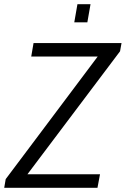

<svg xmlns="http://www.w3.org/2000/svg" viewBox="-39 -890 596 910"><path d="M-19 0 -12 -41 424 -622H109L120 -686H537L530 -647L91 -64H435L423 0ZM313 -784 328 -870H390L375 -784Z"/></svg>

Font: Archivo Condensed Light
Style: Italic
Weight: 300
Width: 3
Italic angle: -10°
Designer: Hector Gatti
Foundry: Omnibus-Type
Version: Version 2.001